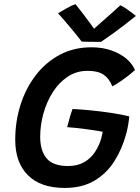

<svg xmlns="http://www.w3.org/2000/svg" viewBox="-20 -902 690 946"><path d="M299 24Q180.5 24 117.8 -38.5Q55 -101 55 -213.5Q55 -303 81 -385Q107 -467 156 -531Q205 -595 274.2 -632Q343.5 -669 430.5 -669Q485.5 -669 529.8 -653.2Q574 -637.5 603.8 -611.8Q633.5 -586 645 -556.5Q636 -548 617 -533Q598 -518 575.8 -502.5Q553.5 -487 533.5 -476.5Q518 -515.5 490.2 -534.2Q462.5 -553 411.5 -553Q357 -553 313.8 -524.2Q270.5 -495.5 240.2 -448Q210 -400.5 194 -343Q178 -285.5 178 -228Q178 -160 209.5 -122Q241 -84 315.5 -84Q362.5 -84 395.2 -103.2Q428 -122.5 448.5 -153.8Q469 -185 479 -221Q481 -229 482.8 -237.5Q484.5 -246 486 -253Q476 -255 454 -258.5Q432 -262 405.2 -265.5Q378.5 -269 353 -271.8Q327.5 -274.5 311 -275.5Q314.5 -291 322.8 -319.8Q331 -348.5 337.5 -365Q373.5 -363.5 424.8 -358.5Q476 -353.5 527.8 -345.8Q579.5 -338 617 -328.5Q613 -285 602 -243Q581.5 -167.5 543 -107Q504.5 -46.5 444.2 -11.2Q384 24 299 24ZM573 -876Q585.5 -870.5 602 -859.2Q618.5 -848 632 -837.5Q645.5 -827 649.5 -823.5Q581 -768.5 538.2 -738Q495.5 -707.5 477.5 -695.5Q468 -695.5 450.2 -695.8Q432.5 -696 413.8 -696.2Q395 -696.5 382.5 -697Q356 -731.5 327 -766.2Q298 -801 266 -836.5Q280 -845 306 -860Q332 -875 352 -881.5Q369.5 -860 388 -835.5Q406.5 -811 421.8 -790.5Q437 -770 443.5 -760.5Q456 -772 478.8 -792Q501.5 -812 527 -834.5Q552.5 -857 573 -876Z"/></svg>

Font: Grandstander Medium
Style: Italic
Weight: 500
Italic angle: -15°
Designer: Tyler Finck
Foundry: Etcetera Type Co
Version: Version 1.200; ttfautohint (v1.8.3)